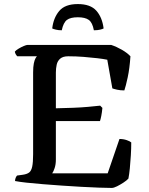

<svg xmlns="http://www.w3.org/2000/svg" viewBox="-20 -925 732 945"><path d="M530 0Q505 0 466 -1.5Q427 -3 380 -5.5Q333 -8 284.5 -11.5Q236 -15 191 -18.5Q146 -22 110 -26Q74 -30 54 -34Q54 -42 57 -49.5Q60 -57 64 -61L93 -65Q113 -68 123.5 -76Q134 -84 138.5 -105Q143 -126 143 -166V-568Q143 -596 146.5 -613Q150 -630 155 -638.5Q160 -647 162 -648H65Q61 -652 57.5 -658Q54 -664 53 -671Q59 -678 71.5 -685.5Q84 -693 97 -698.5Q110 -704 116 -704H527Q554 -695 580 -680Q606 -665 622 -648Q618 -588 608.5 -544Q599 -500 592 -480Q572 -480 556.5 -483.5Q541 -487 533 -490L508 -631Q489 -635 459 -638.5Q429 -642 392 -645Q355 -648 316 -648Q290 -648 276.5 -636.5Q263 -625 259 -606.5Q255 -588 255 -568V-392Q301 -393 340 -394.5Q379 -396 412.5 -399Q446 -402 473 -405L484 -394Q482 -372 478.5 -354.5Q475 -337 472 -329H255V-140Q255 -116 249 -98Q243 -80 237 -72H510L568 -241Q588 -241 604.5 -235Q621 -229 626 -224Q626 -194 624 -160.5Q622 -127 619 -96.5Q616 -66 612 -46Q604 -37 588 -26.5Q572 -16 556 -8Q540 0 530 0ZM363 -905Q425 -905 454 -872.5Q483 -840 490 -785Q485 -782 472.5 -779Q460 -776 442 -776Q435 -814 417 -827Q399 -840 363 -840Q327 -840 309.5 -827Q292 -814 284 -776Q268 -776 255.5 -779Q243 -782 237 -785Q243 -837 271.5 -871Q300 -905 363 -905Z"/></svg>

Font: Texturina Medium 12pt Medium
Style: Regular
Weight: 500
Version: Version 1.002